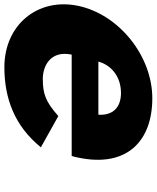

<svg xmlns="http://www.w3.org/2000/svg" viewBox="61 -763 719 881"><g transform="rotate(-90 420.5 -322.5)"><path d="M145.4 -353.1C142.6 -345.6 139.7 -331.9 137.8 -323.1C90.5 -98.1 215.1 16.9 410.1 16.9C603.8 16.9 794.6 -135.6 834.1 -323.1C873.2 -509.4 746.5 -661.9 552.8 -661.9C410.3 -661.9 283.1 -615.6 185.1 -494.4L328.3 -414.4C394.1 -471.9 428.2 -485.6 499.5 -485.6C555.7 -485.6 631.1 -451.9 610.4 -353.1ZM578.4 -230.6C562.3 -171.9 510.3 -126.9 434.1 -126.9C369.1 -126.9 330.4 -163.1 334.6 -230.6Z"/></g></svg>

Font: Hussar
Style: BdOblTwo
Weight: 700
Foundry: Cannot Into Space Fonts
Version: Version 2.00